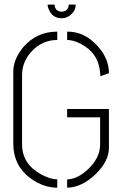

<svg xmlns="http://www.w3.org/2000/svg" viewBox="-20 -829 543 853"><path d="M191.4 -808.6H222.7Q222.7 -785.2 244.1 -778.3Q250 -777.3 253.9 -777.3Q277.3 -777.3 284.2 -798.8Q285.2 -804.7 285.2 -808.6H316.4Q316.4 -780.3 291 -760.7Q274.4 -748 253.9 -748Q212.9 -748 196.3 -788.1Q191.4 -798.8 191.4 -808.6ZM39.1 -187.5V-511.7Q39.1 -565.4 83 -619.1Q142.6 -688.5 234.4 -688.5V-651.4Q164.1 -651.4 115.2 -594.7Q78.1 -550.8 78.1 -496.1V-187.5Q78.1 -99.6 164.1 -53.7Q204.1 -32.2 234.4 -32.2V4.9Q172.9 4.9 115.2 -37.1Q40 -92.8 39.1 -187.5ZM278.3 4.9V-32.2Q322.3 -32.2 370.1 -76.2Q423.8 -126 424.8 -185.5V-307.6H278.3V-344.7H463.9V-171.9Q463.9 -112.3 403.3 -53.7Q341.8 3.9 278.3 4.9ZM278.3 -651.4V-688.5Q354.5 -689.5 413.1 -625Q463.9 -569.3 463.9 -503.9L425.8 -490.2Q425.8 -501 424.8 -505.9Q418 -593.8 337.9 -634.8Q304.7 -651.4 278.3 -651.4Z"/></svg>

Font: Post No Bills Colombo
Style: Light
Weight: 400
Designer: Kosala Senevirathne, Siva Puranthara, Lasantha Premarathna, Tharique Azeez
Foundry: Mooniak
Version: Version 1.220 ; ttfautohint (v1.5)